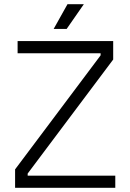

<svg xmlns="http://www.w3.org/2000/svg" viewBox="-20 -896 618 916"><path d="M530 0H52V-88L460 -632V-642H64V-700H520V-612L112 -68V-58H530ZM298 -758H236L302 -876H380Z"/></svg>

Font: Space Grotesk Variable Light
Style: Regular
Weight: 300
Designer: Florian Karsten
Foundry: Florian Karsten
Version: Version 2.000